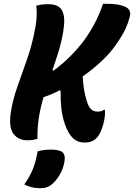

<svg xmlns="http://www.w3.org/2000/svg" viewBox="-20 -730 705 1010"><path d="M171 -700Q189 -705 203.5 -706.5Q218 -708 234 -708Q290 -708 307.5 -673Q325 -638 313 -567Q304 -511 288.5 -460.5Q273 -410 256 -362L261 -358Q302 -388 340 -424.5Q378 -461 412 -504Q446 -548 474 -599.5Q502 -651 522 -710H546Q603 -710 637.5 -695Q672 -680 663 -643Q655 -611 640.5 -579Q626 -547 592 -498Q562 -453 515 -409Q468 -365 415 -328Q417 -292 421.5 -262.5Q426 -233 436 -200Q444 -172 457 -157.5Q470 -143 492 -143Q505 -143 512 -145Q519 -147 526 -152H532Q533 -136 531.5 -118.5Q530 -101 523 -76Q517 -53 508 -34Q499 -15 487 -3Q464 20 425 20Q388 20 363.5 -3.5Q339 -27 322 -75Q307 -118 302.5 -161.5Q298 -205 299 -252L294 -255Q248 -231 209 -219Q194 -169 185 -115Q176 -61 177 0Q153 8 124 8Q78 8 52 -24.5Q26 -57 36 -132Q46 -203 71.5 -274Q97 -345 124 -423Q151 -501 167 -591Q177 -648 171 -700ZM178 66Q210 57 247 57Q291 57 307.5 70Q324 83 320 113Q315 153 295.5 187Q276 221 250 242Q237 252 223.5 256Q210 260 189 260Q165 260 144.5 254.5Q124 249 108 240Q135 202 151.5 163Q168 124 178 66Z"/></svg>

Font: Recursive Sn Csl St XBd
Style: Italic
Weight: 800
Italic angle: -15°
Version: Version 1.079;hotconv 1.0.112;makeotfexe 2.5.65598; ttfautoh